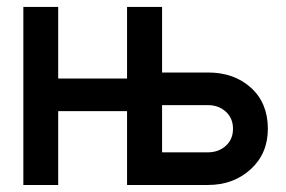

<svg xmlns="http://www.w3.org/2000/svg" viewBox="-20 -526 814 546"><path d="M741.7 -159.7Q741.7 -88.9 692.6 -44.4Q643.6 0 571.8 0H341.3V-210H145.5V0H46.4V-506.3H145.5V-302.7H341.3V-506.3H440.9V-319.8H571.8Q646 -319.8 693.8 -276.4Q741.7 -232.9 741.7 -159.7ZM642.6 -159.7Q642.6 -189.9 622.1 -208.5Q601.6 -227.1 570.8 -227.1H440.9V-92.8H570.8Q601.6 -92.8 622.1 -111.3Q642.6 -129.9 642.6 -159.7Z"/></svg>

Font: Alte DIN 1451 Mittelschrift
Style: Regular
Weight: 400
Designer: Peter Wiegel
Foundry: Peter Wiegel
Version: Version 1.002 September 20, 2019